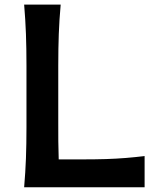

<svg xmlns="http://www.w3.org/2000/svg" viewBox="-20 -791 665 811"><path d="M82 0Q87.4 -63.5 89.6 -122.3Q91.8 -181.2 91.8 -253.4V-513.7Q91.8 -587.4 89.6 -647.2Q87.4 -707 82 -771.5H236.3Q230.5 -707 228.3 -647.2Q226.1 -587.4 226.1 -513.7V-274.4Q226.1 -231.4 226.3 -193.6Q226.6 -155.8 228 -117.7H323.2Q382.3 -117.7 427.5 -119.1Q472.7 -120.6 511.7 -123.8Q550.8 -127 590.8 -131.8V0Z"/></svg>

Font: Pinar DS1 SemiBold
Style: Regular
Weight: 600
Designer: Amin Abedi
Version: Version 3.000